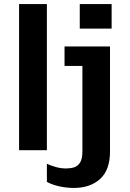

<svg xmlns="http://www.w3.org/2000/svg" viewBox="-20 -740 640 946"><path d="M344 186Q307 186 271.5 178Q236 170 211 156V67Q228 75 253.5 82.5Q279 90 306 90Q327 90 345 84.5Q363 79 374.5 61Q386 43 386 6V-415H298V-511H522V7Q522 97 473.5 141.5Q425 186 344 186ZM74 0V-720H211V0ZM373 -599V-720H530V-599Z"/></svg>

Font: Chivo Mono SemiBold
Style: Regular
Weight: 600
Monospace: yes
Designer: Hector Gatti
Foundry: Omnibus-Type
Version: Version 1.008